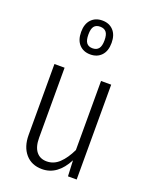

<svg xmlns="http://www.w3.org/2000/svg" viewBox="-153 -902 783 995"><g transform="rotate(20 238.0 -404.5)"><path d="M392 0H344L340 -87Q289 11 204 11Q146 11 112.5 -28Q79 -67 79 -132V-523H135V-137Q135 -87 155.5 -61Q176 -35 213 -35Q252 -35 282 -63.5Q312 -92 336 -142V-523H392ZM320 -727Q320 -682 297 -657.5Q274 -633 236 -633Q198 -633 175 -657.5Q152 -682 152 -727Q152 -771 175 -795.5Q198 -820 236 -820Q274 -820 297 -795.5Q320 -771 320 -727ZM192 -727Q192 -695 203 -681Q214 -667 236 -667Q258 -667 269.5 -681Q281 -695 281 -727Q281 -759 269.5 -772.5Q258 -786 236 -786Q214 -786 203 -772.5Q192 -759 192 -727Z"/></g></svg>

Font: Fira Sans Extra Condensed Light
Style: Regular
Weight: 300
Width: 1
Designer: Carrois Corporate & Edenspiekermann AG
Foundry: Carrois Corporate GbR & Edenspiekermann AG
Version: Version 4.203